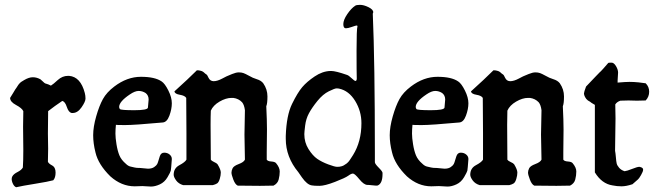

<svg xmlns="http://www.w3.org/2000/svg" viewBox="-20 -788 2769 808"><path d="M182.6 -162.1 181.6 -107.4Q184.6 -99.6 199.2 -91.8Q213.9 -84 213.9 -62Q213.9 -40 204.1 -29.3Q182.6 -23.4 127.9 -14.6Q73.2 -5.9 47.9 0Q38.1 -3.9 32.2 -19.5Q26.4 -35.2 31.7 -45.4Q37.1 -55.7 53.7 -64Q70.3 -72.3 76.2 -83Q78.1 -111.3 78.1 -156.2L77.1 -254.9Q77.1 -294.9 78.1 -320.3Q72.3 -333 47.4 -346.2Q22.5 -359.4 22.5 -376Q27.3 -382.8 36.6 -398.9Q45.9 -415 48.8 -418L57.6 -431.6Q64.5 -440.4 69.3 -443.4L82 -451.2Q101.6 -462.9 118.2 -462.9Q134.8 -462.9 150.4 -454.1Q164.1 -441.4 167 -439Q169.9 -436.5 176.3 -435.1Q182.6 -433.6 194.3 -427.7Q204.1 -433.6 223.1 -451.2Q242.2 -468.8 266.6 -468.8H270.5Q319.3 -464.8 336.9 -396.5Q339.8 -385.7 339.8 -373Q339.8 -360.4 323.2 -336.4Q306.6 -312.5 286.1 -312.5H281.2Q268.6 -315.4 261.2 -337.9Q253.9 -360.4 242.2 -363.3Q210 -341.8 182.6 -320.3Q181.6 -273.4 181.6 -226.6Z M602.5 -335 605.5 -369.1Q605.5 -386.7 592.8 -396.5Q579.1 -405.3 563.5 -405.3Q547.9 -405.3 526.4 -390.6Q481.4 -360.4 481.4 -337.9Q481.4 -334 484.4 -329.1Q489.3 -324.2 544.9 -324.2Q600.6 -324.2 602.5 -335ZM615.2 -2.9 579.1 -4.9Q566.4 -3.9 546.9 -3.9Q491.2 -3.9 444.3 -45.9Q393.6 -95.7 381.8 -146.5Q372.1 -184.6 372.1 -219.2Q372.1 -253.9 384.8 -298.3Q397.5 -342.8 413.1 -371.1Q428.7 -399.4 460.9 -423.8Q514.6 -464.8 573.2 -464.8Q631.8 -464.8 660.2 -445.3Q673.8 -436.5 688.5 -407.2Q703.1 -377.9 703.1 -353.5Q703.1 -329.1 692.9 -301.3Q682.6 -273.4 664.1 -272.5Q545.9 -261.7 507.3 -261.7Q468.8 -261.7 467.8 -262.7Q465.8 -243.2 465.8 -225.6Q465.8 -208 470.2 -180.7Q474.6 -153.3 482.4 -134.3Q490.2 -115.2 509.8 -98.6Q519.5 -88.9 529.8 -86.9Q540 -85 546.9 -83Q553.7 -81.1 570.3 -81.1L602.5 -78.1Q619.1 -78.1 628.9 -85Q638.7 -91.8 641.6 -97.7Q644.5 -103.5 647.5 -114.3Q650.4 -125 652.3 -129.9Q657.2 -145.5 670.9 -145.5Q684.6 -145.5 693.8 -137.7Q703.1 -129.9 703.1 -119.1V-118.2Q700.2 -76.2 698.7 -69.8Q697.3 -63.5 685.1 -42.5Q672.9 -21.5 652.8 -12.2Q632.8 -2.9 615.2 -2.9Z M866.2 -262.7 867.2 -116.2Q871.1 -110.4 881.3 -106Q891.6 -101.6 895.5 -96.7Q909.2 -74.2 909.2 -62Q909.2 -49.8 904.8 -35.2Q900.4 -20.5 893.6 -16.1Q886.7 -11.7 875 -8.8H751Q731.4 -14.6 721.2 -28.8Q710.9 -43 710.9 -52.7Q710.9 -80.1 734.9 -92.8Q758.8 -105.5 764.6 -116.2V-227.5Q764.6 -297.9 763.7 -376Q757.8 -385.7 736.8 -389.2Q715.8 -392.6 713.9 -403.3Q773.4 -457 808.6 -492.2Q817.4 -492.2 822.3 -490.7Q827.1 -489.3 829.1 -488.8Q831.1 -488.3 834 -486.3Q836.9 -484.4 837.9 -483.4Q843.8 -477.5 848.1 -475.1Q852.5 -472.7 857.4 -460.9Q864.3 -446.3 879.4 -446.3Q894.5 -446.3 915.5 -457.5Q936.5 -468.8 942.9 -470.7Q949.2 -472.7 957 -476.6Q973.6 -483.4 984.9 -483.4Q996.1 -483.4 1004.4 -480.5Q1012.7 -477.5 1025.9 -470.2Q1039.1 -462.9 1043.9 -460.9Q1048.8 -459 1059.6 -455.1Q1079.1 -449.2 1087.9 -437.5Q1105.5 -412.1 1105.5 -382.3Q1105.5 -352.5 1100.6 -340.8Q1103.5 -280.3 1103.5 -243.2L1102.5 -147.5V-116.2Q1106.4 -109.4 1121.6 -108.4Q1136.7 -107.4 1141.6 -101.6Q1157.2 -83 1157.2 -66.4Q1157.2 -49.8 1152.8 -32.7Q1148.4 -15.6 1130.9 -6.8Q1108.4 -5.9 1073.7 -5.9Q1039.1 -5.9 980.5 -6.8Q969.7 -11.7 961.9 -32.2Q954.1 -52.7 954.1 -61.5Q954.1 -70.3 959 -80.1Q963.9 -89.8 984.9 -97.7Q1005.9 -105.5 1010.7 -116.2L1008.8 -221.7Q1008.8 -252 1010.7 -324.2Q1007.8 -346.7 999 -357.4Q984.4 -373 961.9 -376H954.1Q930.7 -376 903.8 -360.4Q877 -344.7 867.2 -322.3Q866.2 -299.8 866.2 -262.7Z M1481.4 -456.1Q1480.5 -483.4 1480.5 -574.7Q1480.5 -666 1484.4 -677.7Q1484.4 -680.7 1481 -680.7Q1477.5 -680.7 1460.9 -674.8Q1444.3 -668.9 1435.5 -668.9Q1424.8 -668.9 1424.8 -686.5Q1424.8 -704.1 1441.4 -728.5Q1458 -752.9 1474.6 -763.7Q1479.5 -767.6 1495.1 -767.6Q1510.7 -767.6 1530.8 -757.8Q1550.8 -748 1550.8 -736.3Q1550.8 -734.4 1548.8 -730.5Q1557.6 -525.4 1557.6 -145.5V-105.5Q1557.6 -98.6 1573.7 -82.5Q1589.8 -66.4 1589.8 -60.5V-55.7Q1589.8 -16.6 1570.3 -7.8Q1568.4 -6.8 1562.5 -6.8L1530.3 -9.8H1526.4Q1511.7 -9.8 1492.2 -33.7Q1472.7 -57.6 1465.3 -57.6Q1458 -57.6 1445.3 -48.3Q1432.6 -39.1 1389.6 -22.5Q1346.7 -5.9 1324.2 -5.9Q1301.8 -5.9 1292 -7.8Q1272.5 -10.7 1251 -41L1235.4 -63.5Q1182.6 -127 1182.6 -204.1V-215.8Q1185.5 -302.7 1209 -350.6Q1232.4 -398.4 1252 -421.4Q1271.5 -444.3 1304.2 -466.3Q1336.9 -488.3 1370.1 -489.3H1374Q1392.6 -489.3 1440.4 -472.7Q1447.3 -470.7 1459.5 -459Q1471.7 -447.3 1476.1 -447.3Q1480.5 -447.3 1481.4 -456.1ZM1407.2 -415Q1403.3 -416 1396 -416Q1388.7 -416 1363.8 -403.8Q1338.9 -391.6 1315.9 -363.3Q1293 -335 1280.3 -311.5Q1267.6 -288.1 1264.2 -259.8Q1260.7 -231.4 1260.7 -223.6Q1260.7 -188.5 1278.3 -160.6Q1295.9 -132.8 1314.9 -119.6Q1334 -106.4 1361.3 -96.2Q1388.7 -85.9 1398.9 -85.9Q1409.2 -85.9 1416 -87.9Q1422.9 -89.8 1426.3 -91.8Q1429.7 -93.8 1433.1 -96.2Q1436.5 -98.6 1439 -100.1Q1441.4 -101.6 1444.3 -105Q1447.3 -108.4 1448.7 -109.9Q1450.2 -111.3 1453.1 -116.2Q1456.1 -121.1 1457 -122.1Q1458 -123 1461.4 -128.9Q1464.8 -134.8 1465.8 -135.7Q1501 -192.4 1501 -269.5Q1501 -320.3 1474.6 -363.3Q1448.2 -406.2 1407.2 -415Z M1850.6 -335 1853.5 -369.1Q1853.5 -386.7 1840.8 -396.5Q1827.1 -405.3 1811.5 -405.3Q1795.9 -405.3 1774.4 -390.6Q1729.5 -360.4 1729.5 -337.9Q1729.5 -334 1732.4 -329.1Q1737.3 -324.2 1793 -324.2Q1848.6 -324.2 1850.6 -335ZM1863.3 -2.9 1827.1 -4.9Q1814.5 -3.9 1794.9 -3.9Q1739.3 -3.9 1692.4 -45.9Q1641.6 -95.7 1629.9 -146.5Q1620.1 -184.6 1620.1 -219.2Q1620.1 -253.9 1632.8 -298.3Q1645.5 -342.8 1661.1 -371.1Q1676.8 -399.4 1709 -423.8Q1762.7 -464.8 1821.3 -464.8Q1879.9 -464.8 1908.2 -445.3Q1921.9 -436.5 1936.5 -407.2Q1951.2 -377.9 1951.2 -353.5Q1951.2 -329.1 1940.9 -301.3Q1930.7 -273.4 1912.1 -272.5Q1793.9 -261.7 1755.4 -261.7Q1716.8 -261.7 1715.8 -262.7Q1713.9 -243.2 1713.9 -225.6Q1713.9 -208 1718.3 -180.7Q1722.7 -153.3 1730.5 -134.3Q1738.3 -115.2 1757.8 -98.6Q1767.6 -88.9 1777.8 -86.9Q1788.1 -85 1794.9 -83Q1801.8 -81.1 1818.4 -81.1L1850.6 -78.1Q1867.2 -78.1 1877 -85Q1886.7 -91.8 1889.6 -97.7Q1892.6 -103.5 1895.5 -114.3Q1898.4 -125 1900.4 -129.9Q1905.3 -145.5 1918.9 -145.5Q1932.6 -145.5 1941.9 -137.7Q1951.2 -129.9 1951.2 -119.1V-118.2Q1948.2 -76.2 1946.8 -69.8Q1945.3 -63.5 1933.1 -42.5Q1920.9 -21.5 1900.9 -12.2Q1880.9 -2.9 1863.3 -2.9Z M2114.3 -262.7 2115.2 -116.2Q2119.1 -110.4 2129.4 -106Q2139.6 -101.6 2143.6 -96.7Q2157.2 -74.2 2157.2 -62Q2157.2 -49.8 2152.8 -35.2Q2148.4 -20.5 2141.6 -16.1Q2134.8 -11.7 2123 -8.8H1999Q1979.5 -14.6 1969.2 -28.8Q1959 -43 1959 -52.7Q1959 -80.1 1982.9 -92.8Q2006.8 -105.5 2012.7 -116.2V-227.5Q2012.7 -297.9 2011.7 -376Q2005.9 -385.7 1984.9 -389.2Q1963.9 -392.6 1961.9 -403.3Q2021.5 -457 2056.6 -492.2Q2065.4 -492.2 2070.3 -490.7Q2075.2 -489.3 2077.1 -488.8Q2079.1 -488.3 2082 -486.3Q2085 -484.4 2085.9 -483.4Q2091.8 -477.5 2096.2 -475.1Q2100.6 -472.7 2105.5 -460.9Q2112.3 -446.3 2127.4 -446.3Q2142.6 -446.3 2163.6 -457.5Q2184.6 -468.8 2190.9 -470.7Q2197.3 -472.7 2205.1 -476.6Q2221.7 -483.4 2232.9 -483.4Q2244.1 -483.4 2252.4 -480.5Q2260.7 -477.5 2273.9 -470.2Q2287.1 -462.9 2292 -460.9Q2296.9 -459 2307.6 -455.1Q2327.1 -449.2 2335.9 -437.5Q2353.5 -412.1 2353.5 -382.3Q2353.5 -352.5 2348.6 -340.8Q2351.6 -280.3 2351.6 -243.2L2350.6 -147.5V-116.2Q2354.5 -109.4 2369.6 -108.4Q2384.8 -107.4 2389.6 -101.6Q2405.3 -83 2405.3 -66.4Q2405.3 -49.8 2400.9 -32.7Q2396.5 -15.6 2378.9 -6.8Q2356.4 -5.9 2321.8 -5.9Q2287.1 -5.9 2228.5 -6.8Q2217.8 -11.7 2210 -32.2Q2202.1 -52.7 2202.1 -61.5Q2202.1 -70.3 2207 -80.1Q2211.9 -89.8 2232.9 -97.7Q2253.9 -105.5 2258.8 -116.2L2256.8 -221.7Q2256.8 -252 2258.8 -324.2Q2255.9 -346.7 2247.1 -357.4Q2232.4 -373 2210 -376H2202.1Q2178.7 -376 2151.9 -360.4Q2125 -344.7 2115.2 -322.3Q2114.3 -299.8 2114.3 -262.7Z M2581.1 -482.4 2579.1 -449.2V-440.4Q2612.3 -443.4 2629.4 -443.4Q2646.5 -443.4 2667 -441.4L2697.3 -437.5Q2711.9 -422.9 2711.9 -401.9Q2711.9 -380.9 2697.3 -365.2Q2680.7 -364.3 2660.2 -364.3L2625 -365.2Q2606.4 -365.2 2590.8 -364.3Q2576.2 -359.4 2569.3 -348.6Q2570.3 -314.5 2570.3 -289.6Q2570.3 -264.6 2568.4 -153.3Q2570.3 -144.5 2571.8 -126.5Q2573.2 -108.4 2575.2 -100.1Q2577.1 -91.8 2585.4 -82Q2593.8 -72.3 2608.4 -67.4Q2618.2 -68.4 2640.1 -77.1Q2662.1 -85.9 2669.9 -85.9H2672.9L2674.8 -85Q2686.5 -82 2686.5 -74.2Q2686.5 -66.4 2677.7 -51.3Q2668.9 -36.1 2665 -33.2L2641.6 -12.7Q2615.2 -3.9 2595.7 -3.9Q2576.2 -3.9 2557.6 -7.8Q2512.7 -14.6 2483.4 -62.5V-346.7Q2480.5 -348.6 2473.6 -352.5Q2466.8 -356.4 2463.9 -359.4L2454.1 -365.2Q2446.3 -371.1 2441.9 -379.9Q2437.5 -388.7 2437.5 -394.5Q2437.5 -400.4 2446.3 -423.8L2487.3 -466.8Q2502 -482.4 2503.9 -483.9Q2505.9 -485.4 2508.8 -488.3Q2516.6 -496.1 2540 -523.4Q2543.9 -524.4 2553.7 -524.4Q2563.5 -524.4 2572.3 -509.8Q2581.1 -495.1 2581.1 -482.4Z"/></svg>

Font: Essays1743
Style: Medium
Weight: 500
Designer: Based on the typeface in a 1743 English translation of the essays of Montaigne.  PostScript/TrueType font designed by Jo
Version: Version 002.100